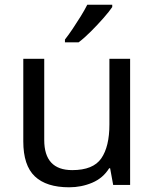

<svg xmlns="http://www.w3.org/2000/svg" viewBox="-20 -786 658 816"><path d="M533 -536V0H461L448 -71H444Q418 -29 372 -9.5Q326 10 274 10Q177 10 128 -36.5Q79 -83 79 -185V-536H168V-191Q168 -63 287 -63Q376 -63 410.5 -113Q445 -163 445 -257V-536ZM457 -756Q445 -738 420 -709.5Q395 -681 366.5 -652.5Q338 -624 314 -606H256V-618Q271 -637 288.5 -663Q306 -689 323 -716.5Q340 -744 351 -766H457Z"/></svg>

Font: Noto Sans Zanabazar Square
Style: Regular
Weight: 400
Version: Version 2.005; ttfautohint (v1.8.4.7-5d5b)